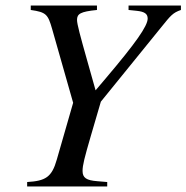

<svg xmlns="http://www.w3.org/2000/svg" viewBox="-20 -673 673 693"><path d="M633 -653H444V-637L473 -634C502 -631 513 -623 513 -606C513 -579 469 -517 364 -393L325 -347L294 -457C270 -542 258 -586 258 -601C258 -623 270 -631 330 -637V-653H91V-637C147 -629 153 -621 168 -569L244 -302L185 -97C167 -33 144 -20 78 -16V0H367V-16L331 -19C292 -22 278 -31 278 -56C278 -77 285 -104 308 -183L344 -306L563 -576C596 -617 604 -627 633 -637Z"/></svg>

Font: STIXGeneral
Style: Italic
Weight: 400
Italic angle: -16.33°
Designer: MicroPress Inc., with final additions and corrections provided by Coen Hoffman, Elsevier (retired)
Version: Version 1.1.0